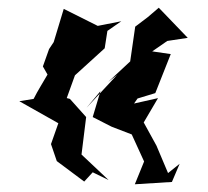

<svg xmlns="http://www.w3.org/2000/svg" viewBox="-20 -511 539 497"><path d="M152 -255 174 -316 251 -386 258 -431 294 -456 233 -444 145 -488 119 -402 107 -384 91 -339 103 -318C91 -297 78 -277 67 -255L30 -249L131 -192L112 -138L127 -94L198 -41L220 -65L261 -45C238 -67 214 -89 191 -111L203 -208L161 -255L126 -264C135 -261 143 -257 152 -255ZM336 -256 382 -270 422 -371 374 -378 413 -405 466 -413 391 -491 363 -467 330 -442 317 -352 260 -299 283 -317 204 -232 240 -275 220 -208 269 -183 321 -163 353 -93 329 -34 425 -40 445 -87 415 -63 385 -134 352 -194 389 -257 327 -243Z"/></svg>

Font: Asimov Aggro
Style: Medium
Weight: 500
Designer: Google
Version: Version 2.000980; 2014